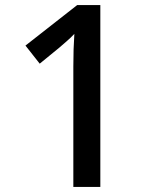

<svg xmlns="http://www.w3.org/2000/svg" viewBox="-20 -734 615 754"><path d="M374 0H268V-473Q268 -510 269 -540.5Q270 -571 272 -601Q257 -585 244 -574Q231 -563 213 -547L136 -484L80 -555L283 -714H374Z"/></svg>

Font: Noto Sans Meetei Mayek Medium
Style: Regular
Weight: 500
Designer: Monotype Design Team and Neelakash Kshetrimayum
Foundry: Monotype Imaging Inc.
Version: Version 2.002; ttfautohint (v1.8.4.7-5d5b)